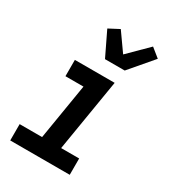

<svg xmlns="http://www.w3.org/2000/svg" viewBox="-188 -878 877 978"><g transform="rotate(30 250.0 -389.0)"><path d="M379 0H29V-96H161L215 -424H109V-520H343L273 -96H379ZM240 -600 172 -741 233 -773 308 -667 420 -778 472 -736 356 -600Z"/></g></svg>

Font: Iosevka Oblique
Style: Bold
Weight: 700
Italic angle: -9°
Monospace: yes
Designer: Belleve Invis
Foundry: Belleve Invis
Version: Version 32.5.0; ttfautohint (v1.8.4)